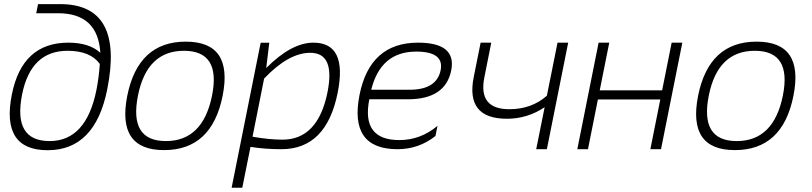

<svg xmlns="http://www.w3.org/2000/svg" viewBox="-20 -718 3910 924"><path d="M444.3 -286.1Q455.6 -342.8 460.4 -410.2Q414.6 -473.6 305.2 -473.6Q128.4 -473.6 86.4 -263.7Q41.5 -39.1 218.8 -39.1Q395 -39.1 444.3 -286.1ZM496.1 -288.1Q437.5 4.9 209.5 4.9Q-16.6 4.9 37.1 -263.7Q86.9 -512.7 308.6 -512.7Q409.7 -512.7 462.9 -463.9Q451.2 -654.3 259.8 -654.3H154.3L163.1 -698.2H269.5Q578.1 -698.2 496.1 -288.1Z M778.3 -39.1Q956.5 -39.1 1000.5 -258.3Q1043.5 -473.6 865.2 -473.6Q687 -473.6 644 -258.3Q600.1 -39.1 778.3 -39.1ZM592.3 -256.3Q644.5 -517.6 874 -517.6Q1103.5 -517.6 1051.3 -256.3Q999 4.4 769.5 4.4Q541 4.4 592.3 -256.3Z M1195.3 -60.1Q1275.9 -45.9 1339.4 -45.9Q1510.3 -45.9 1556.2 -274.9Q1593.8 -463.9 1473.1 -463.9Q1368.7 -463.9 1251 -339.8ZM1234.4 -512.2H1275.9L1261.2 -390.6Q1382.8 -512.7 1488.3 -512.7Q1653.3 -512.7 1605 -271.5Q1550.8 0 1334.5 0Q1253.9 0 1185.5 -11.2L1146 185.5H1094.7Z M2151.4 -378.9Q2123.5 -240.2 1942.9 -240.2H1757.3Q1718.3 -43.9 1901.9 -43.9Q2003.9 -43.9 2085.4 -112.3L2075.7 -63.5Q1995.1 0 1893.1 0Q1658.2 0 1710.4 -262.2Q1760.7 -512.7 1991.7 -512.7Q2178.2 -512.7 2151.4 -378.9ZM1766.6 -286.1H1951.2Q2081.5 -286.1 2100.6 -380.4Q2118.2 -469.7 1982.9 -469.7Q1812 -469.7 1766.6 -286.1Z M2714.4 -512.7 2611.8 0H2560.5L2601.1 -202.1Q2518.6 -146.5 2419.4 -146.5Q2219.7 -146.5 2259.8 -347.2L2293 -512.7H2344.2L2311 -345.7Q2280.3 -192.4 2431.2 -192.4Q2538.1 -192.4 2611.8 -257.3L2663.1 -512.7Z M2758.3 0 2860.8 -512.7H2912.1L2866.2 -283.2H3166.5L3212.4 -512.7H3263.7L3161.1 0H3109.9L3157.7 -239.3H2857.4L2809.6 0Z M3525.4 -39.1Q3703.6 -39.1 3747.6 -258.3Q3790.5 -473.6 3612.3 -473.6Q3434.1 -473.6 3391.1 -258.3Q3347.2 -39.1 3525.4 -39.1ZM3339.4 -256.3Q3391.6 -517.6 3621.1 -517.6Q3850.6 -517.6 3798.3 -256.3Q3746.1 4.4 3516.6 4.4Q3288.1 4.4 3339.4 -256.3Z"/></svg>

Font: Sansation Light
Style: Light Italic
Weight: 300
Designer: Bernd Montag
Version: Version 1.301